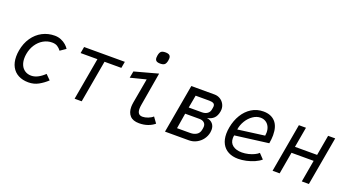

<svg xmlns="http://www.w3.org/2000/svg" viewBox="-54 -1409 3709 2037"><g transform="rotate(20 1800.0 -390.5)"><path d="M75.5 -210.5Q75.5 -244.5 82 -280Q97 -364.5 140.2 -427.2Q183.5 -490 247.2 -523.5Q311 -557 386.5 -557Q425 -557 458 -543.2Q491 -529.5 514.2 -509Q537.5 -488.5 550.5 -467.5L487 -424Q468.5 -449 445 -464Q421.5 -479 384 -479Q332 -479 286.2 -452.5Q240.5 -426 209.2 -378.8Q178 -331.5 167.5 -271Q163 -245.5 163 -222Q163 -177.5 178.5 -143.8Q194 -110 223.8 -91Q253.5 -72 294 -72Q365 -72 442.5 -146L496.5 -92Q453.5 -51.5 402.5 -23.2Q351.5 5 289.5 5Q224.5 5 176.2 -20.2Q128 -45.5 101.8 -94Q75.5 -142.5 75.5 -210.5Z M895.5 -477H705.5L718.5 -550H1178.5L1165.5 -477H975.5L891.5 0H811.5Z M1405.5 -124.5Q1405.5 -146 1410.5 -176L1460 -454L1284.5 -409.5L1298.5 -485L1563 -557L1499 -181.5Q1494.5 -156 1494.5 -135.5Q1494.5 -101.5 1508.5 -84Q1522.5 -66.5 1553.5 -66.5Q1581 -66.5 1614.2 -79.2Q1647.5 -92 1668 -111.5L1714.5 -47Q1684 -20.5 1639.8 -4.8Q1595.5 11 1542 11Q1472 11 1438.8 -25.5Q1405.5 -62 1405.5 -124.5ZM1478 -707.5Q1478 -716.5 1480.5 -732.5Q1486.5 -766 1501.5 -779Q1516.5 -792 1550 -792Q1581 -792 1595.2 -780.8Q1609.5 -769.5 1609.5 -745Q1609.5 -736 1607 -721Q1601 -687 1585.8 -673.8Q1570.5 -660.5 1536.5 -660.5Q1506 -660.5 1492 -671.5Q1478 -682.5 1478 -707.5Z M1929 -550H2191Q2225.5 -550 2253.8 -533.5Q2282 -517 2298.5 -488.5Q2315 -460 2315 -426.5Q2315 -414 2313 -404Q2304 -351 2276 -323.8Q2248 -296.5 2201 -288Q2244.5 -281 2267.2 -254.2Q2290 -227.5 2290 -187Q2290 -170.5 2287.5 -158Q2280 -114 2253.5 -78Q2227 -42 2187.2 -21Q2147.5 0 2102 0H1832ZM2195.5 -152 2199.5 -173.5Q2201 -182.5 2201 -191Q2201 -219.5 2181.5 -235.8Q2162 -252 2130 -252H1968L1939.5 -78H2087Q2130 -78 2159.2 -96.5Q2188.5 -115 2195.5 -152ZM2219.5 -391 2223.5 -414Q2225 -421.5 2225 -428Q2225 -451 2208.8 -460.2Q2192.5 -469.5 2161 -469.5H2007L1981 -326.5H2130Q2165 -326.5 2189.5 -343Q2214 -359.5 2219.5 -391Z M2450.5 -202Q2450.5 -237.5 2458 -277Q2473 -357.5 2511.8 -421.2Q2550.5 -485 2609.8 -521.8Q2669 -558.5 2742.5 -558.5Q2827.5 -558.5 2875.2 -507.5Q2923 -456.5 2923 -355.5Q2923 -313.5 2914 -262.5L2535.5 -213.5Q2532 -197.5 2532 -181.5Q2532 -128.5 2569.8 -99.8Q2607.5 -71 2672 -71Q2708 -71 2744.5 -79.8Q2781 -88.5 2810.5 -102.8Q2840 -117 2855.5 -132.5L2909 -76.5Q2881 -52 2838.2 -33.2Q2795.5 -14.5 2748 -4.2Q2700.5 6 2658.5 6Q2594 6 2547.2 -18.5Q2500.5 -43 2475.5 -89.8Q2450.5 -136.5 2450.5 -202ZM2848.5 -359Q2848.5 -396.5 2834.2 -425.2Q2820 -454 2794.5 -470Q2769 -486 2736 -486Q2691.5 -486 2650 -457.5Q2608.5 -429 2580.2 -382.5Q2552 -336 2544.5 -283.5L2845.5 -323.5Q2848.5 -342.5 2848.5 -359Z M3143.5 -550H3223.5L3183 -320H3433L3473.5 -550H3553.5L3456.5 0H3376.5L3420 -248H3170L3126.5 0H3046.5Z"/></g></svg>

Font: JuliaMono Italic
Style: Regular
Weight: 400
Italic angle: -9°
Monospace: yes
Designer: cormullion
Foundry: corm
Version: Version 0.049; ttfautohint (v1.8.4)